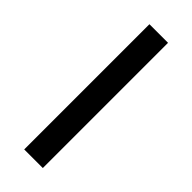

<svg xmlns="http://www.w3.org/2000/svg" viewBox="-233 -730 759 759"><g transform="rotate(45 147.0 -350.0)"><path d="M95 0V-700H199V0Z"/></g></svg>

Font: Overpass Light
Style: Bold
Weight: 600
Designer: Delve Withrington, Thomas Jockin
Foundry: Delve Fonts
Version: Version 3.000;DELV;Overpass